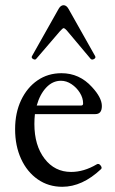

<svg xmlns="http://www.w3.org/2000/svg" viewBox="-20 -706 441 737"><path d="M219 11Q166 11 125 -17.5Q84 -46 61 -96Q38 -146 38 -210Q38 -273 61 -321.5Q84 -370 124 -397.5Q164 -425 216 -425Q285 -425 333 -372Q371 -331 371 -299Q371 -268 346 -268H114Q112 -250 112 -230Q112 -148 151 -97Q190 -46 253 -46Q302 -46 351 -75Q359 -80 366 -71Q373 -62 368 -57Q296 11 219 11ZM214 -396Q182 -396 157.5 -370Q133 -344 121 -301H292Q299 -301 299 -309Q299 -330 286.5 -350Q274 -370 254.5 -383Q235 -396 214 -396ZM119 -480Q115 -475 107 -479.5Q99 -484 103 -491L205 -672Q213 -686 224 -686Q235 -686 243 -672L345 -491Q349 -484 341 -479.5Q333 -475 328 -480L239 -586Q229 -598 224 -598Q221 -598 210 -586Z"/></svg>

Font: Junicode
Style: Regular
Weight: 400
Designer: Peter S. Baker
Version: Version 2.100; ttfautohint (v1.8.4)